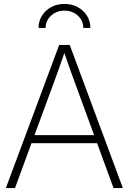

<svg xmlns="http://www.w3.org/2000/svg" viewBox="-20 -956 654 976"><path d="M9.8 0 280.8 -727.5H334.5L604.5 0H557.1L473.6 -228H140.1L56.2 0ZM155.3 -269H458.5L365.7 -522Q352.1 -558.6 337.9 -598.4Q323.7 -638.2 307.1 -687Q290.5 -638.2 276.4 -598.4Q262.2 -558.6 248.5 -522ZM307.6 -936Q345.2 -936 375 -919.9Q404.8 -903.8 422.1 -876Q439.5 -848.1 439.5 -814H403.3Q403.3 -851.1 375.7 -876.5Q348.1 -901.9 307.6 -901.9Q267.6 -901.9 239.7 -876.5Q211.9 -851.1 211.9 -814H175.8Q175.8 -848.1 193.1 -876Q210.4 -903.8 240.2 -919.9Q270 -936 307.6 -936Z"/></svg>

Font: Inter Display ExtraLight
Style: Regular
Weight: 200
Designer: Rasmus Andersson
Foundry: rsms
Version: Version 4.000;git-a52131595